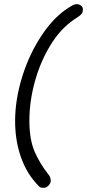

<svg xmlns="http://www.w3.org/2000/svg" viewBox="-20 -767 415 915"><path d="M165 120Q109 64 80.5 -16Q52 -96 52 -190Q52 -294 87 -405Q122 -516 184 -606.5Q246 -697 323 -740Q334 -747 346 -747Q358 -747 366.5 -740Q375 -733 375 -722Q375 -708 368.5 -700.5Q362 -693 351 -686Q340 -679 333 -674Q267 -629 219 -549.5Q171 -470 145.5 -376Q120 -282 120 -193Q120 -102 145 -44.5Q170 13 209 62Q222 78 222 93Q222 106 211.5 117Q201 128 190 128Q179 128 174.5 127Q170 126 165 120Z"/></svg>

Font: Mali
Style: Italic
Weight: 400
Italic angle: -10°
Version: Version 1.000; ttfautohint (v1.6)